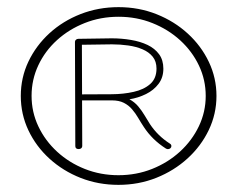

<svg xmlns="http://www.w3.org/2000/svg" viewBox="-20 -510 663 543"><path d="M346.1 -229.2Q360.7 -221.3 370.8 -209.3Q380.9 -197.3 388.7 -184.1Q396.5 -170.8 404.1 -159Q425.8 -126 460.5 -103.8Q464.7 -101.3 464.7 -96.8Q464.7 -93.2 461.8 -90.7Q459 -88.2 454.8 -88.2Q452.2 -88.2 449 -90Q410.4 -114.7 386.9 -150.7Q378.5 -163.4 370.8 -176.6Q363.1 -189.8 353.4 -201.1Q343.8 -212.3 330.2 -219.2Q316.6 -226.1 296.5 -226.1H212.1L212.6 -97V-96.8Q212.6 -93.2 209.8 -90.8Q206.9 -88.4 202.7 -88.4Q193 -88.4 193 -96.8V-97L192 -391.8Q192 -395.2 194.9 -397.7Q197.7 -400.2 201.7 -400.2L296 -401.6Q324.2 -401.6 350.4 -397.1Q376.7 -392.7 397.3 -382.9Q417.9 -373 430 -356.5Q442 -340 442 -315.7Q442 -290.8 428.4 -272.8Q414.8 -254.8 392.9 -244Q370.9 -233.1 346.1 -229.2ZM422.6 -316Q422.6 -336.3 411.9 -349.6Q401.2 -362.8 383.2 -370.5Q365.2 -378.2 342.7 -381.4Q320.2 -384.6 296.5 -384.6L211.6 -383.4L212.1 -243.1L296.2 -243.5Q329.1 -243.7 358 -250.2Q386.9 -256.6 404.8 -272.4Q422.6 -288.1 422.6 -316ZM38.8 -238.7Q38.8 -290.3 60.3 -335.7Q81.9 -381.1 119.8 -415.9Q157.8 -450.6 207.9 -470.2Q258.1 -489.8 315.3 -489.8Q372.6 -489.8 422.9 -469.8Q473.2 -449.8 511.2 -414.9Q549.2 -380.1 570.7 -334.8Q592.2 -289.6 592.2 -238.7Q592.2 -187.8 570.5 -142.4Q548.8 -97 510.6 -62.1Q472.4 -27.2 422.3 -7.2Q372.2 12.8 314.9 12.8Q258.1 12.8 208.1 -6.8Q158.2 -26.5 120 -61.2Q81.9 -95.9 60.3 -141.5Q38.8 -187.1 38.8 -238.7ZM315.3 -462.6Q264.2 -462.6 219.7 -444.9Q175.2 -427.3 141.3 -396.6Q107.4 -365.9 88.4 -325.4Q69.3 -284.8 69.3 -239.1Q69.3 -192.9 88.6 -152.4Q107.8 -111.9 141.7 -80.8Q175.6 -49.7 220.1 -32.1Q264.6 -14.5 314.9 -14.5Q365.7 -14.5 410.3 -32.3Q455 -50.1 489.1 -81.3Q523.2 -112.6 542.5 -153.1Q561.8 -193.6 561.8 -238.7Q561.8 -284.1 542.7 -324.5Q523.6 -364.8 489.7 -395.9Q455.8 -426.9 411.1 -444.7Q366.5 -462.6 315.3 -462.6Z"/></svg>

Font: Manjari Thin
Style: Regular
Weight: 100
Designer: Santhosh Thottingal <santhosh.thottingal@gmail.com>
Version: Version 2.000